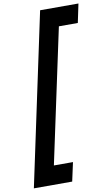

<svg xmlns="http://www.w3.org/2000/svg" viewBox="-172 -891 730 1248"><g transform="rotate(-10 193.0 -267.5)"><path d="M-54 299 187 -834H440L414 -710H289L100 175H226L199 299Z"/></g></svg>

Font: Radio Canada Condensed
Style: Bold Italic
Weight: 700
Width: 3
Italic angle: -12°
Designer: Charles Daoud, Etienne Aubert Bonn, Alexandre Saumier Demers, Jacques Le Bailly
Foundry: Radio-Canada
Version: Version 2.104; ttfautohint (v1.8.4.7-5d5b);gftools[0.9.28.de